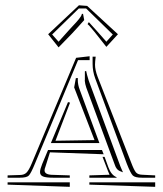

<svg xmlns="http://www.w3.org/2000/svg" viewBox="-20 -748 617 728"><path d="M299.3 -671.9Q293 -664.1 275.1 -644.8Q257.3 -625.5 252.4 -620.1L202.1 -568.4L162.6 -618.2L279.3 -728L310.5 -725.6L427.2 -618.2L383.3 -570.3L338.4 -627Q334 -631.8 325.9 -641.8Q317.9 -651.9 312 -656.7L316.9 -664.1Q325.7 -653.8 346.2 -631.8L383.3 -589.8L407.7 -617.2L306.6 -715.8H278.8L177.7 -617.2L202.1 -589.8L239.7 -631.8Q245.6 -638.7 254.9 -648.4Q264.2 -658.2 268.8 -663.3Q273.4 -668.5 278.8 -675Q284.2 -681.6 286.9 -686.3Q289.6 -690.9 290.5 -695.3H294.9ZM568.4 -56.6V-39.6L318.8 -47.9V-56.6ZM244.6 -56.6V-39.6L8.8 -47.9V-56.6ZM237.8 -360.8 245.6 -358.9 190.4 -214.4 338.4 -216.8 261.2 -416.5 267.6 -451.7H275.4V-450.2Q274.9 -449.2 274.9 -445.8Q274.9 -426.3 282.7 -406.7L356.9 -205.6H172.9ZM368.7 -153.3H376.5L391.1 -113.3Q401.9 -84 421.9 -76.2V-74.2H318.8V-83L395.5 -85.4L389.6 -99.1ZM373 -163.1 169.4 -170.4 151.9 -114.7Q148.9 -107.4 148.9 -102.1Q148.9 -85 181.6 -85L244.6 -83V-74.2H181.6Q154.3 -74.2 143.1 -78.9Q131.8 -83.5 131.8 -95.7Q131.8 -106 140.1 -126.5L162.1 -179.2H366.7ZM319.8 -534.7V-520H275.9L112.3 -127Q97.2 -90.3 89.1 -82.3Q81.1 -74.2 55.2 -74.2H8.8V-83L55.2 -84.5Q71.3 -84.5 80.3 -93.3Q89.4 -102.1 100.6 -128.9L268.6 -528.8ZM331.1 -533.2H342.8Q340.3 -513.7 340.3 -502.9Q340.3 -482.9 350.1 -457L477.1 -132.3Q488.3 -102.5 495.6 -94.2Q502.9 -85.9 519.5 -85.4L568.4 -83V-74.2H518.6Q492.2 -74.2 483.6 -82.5Q475.1 -90.8 460.9 -127L340.8 -451.2Q331.1 -478 331.1 -505.9V-514.6ZM301.8 -477.5 306.6 -479Q308.6 -467.8 316.4 -442.4L436.5 -117.2Q438.5 -111.8 441.9 -104.5Q445.3 -97.2 446.3 -94.7Q444.8 -95.2 440.7 -96.9Q436.5 -98.6 435.1 -99.1Q433.6 -99.6 430.7 -101.3Q427.7 -103 426.3 -104.5Q424.8 -106 422.6 -108.6Q420.4 -111.3 418.7 -114.7Q417 -118.2 415.5 -122.6L394.5 -179.2L307.1 -416Q302.7 -428.7 301.3 -442.9L301.8 -443.4Z"/></svg>

Font: FoglihtenNo03
Style: Regular
Weight: 500
Version: Version 0.59